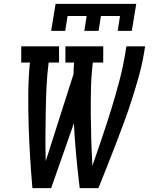

<svg xmlns="http://www.w3.org/2000/svg" viewBox="-20 -975 790 995"><path d="M245 -815 268 -955H686L663 -815H590L602 -892H503L491 -815H417L429 -892H330L318 -815ZM148 0Q141 -80 136 -161Q131 -242 128.5 -323.5Q126 -405 126.5 -486.5Q127 -568 135 -651H90V-735H286V-651H232Q224 -587 221 -522.5Q218 -458 217 -394.5Q216 -331 215.5 -267.5Q215 -204 217 -140L361 -591Q361 -606 362 -621Q363 -636 364 -651H319V-735H515V-651H461Q453 -583 451.5 -516Q450 -449 450.5 -382Q451 -315 453 -248.5Q455 -182 459 -116Q484 -188 508.5 -260.5Q533 -333 555.5 -405.5Q578 -478 597.5 -551.5Q617 -625 629 -698L635 -735H732L726 -698Q716 -639 699.5 -580Q683 -521 664.5 -462.5Q646 -404 624.5 -346Q603 -288 581 -230.5Q559 -173 536 -115Q513 -57 490 0H393Q383 -83 375 -167Q367 -251 363 -336L245 0Z"/></svg>

Font: Iosevka Etoile Medium
Style: Italic
Weight: 500
Italic angle: -9°
Designer: Belleve Invis
Foundry: Belleve Invis
Version: Version 22.1.2; ttfautohint (v1.8.4)